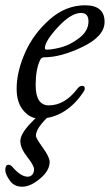

<svg xmlns="http://www.w3.org/2000/svg" viewBox="-21 -434 416 727"><path d="M56 100Q56 75 91.5 36Q127 -3 170 -25H200Q115 42 115 80Q115 89 141 125Q167 161 167 179Q167 212 130.5 242.5Q94 273 63 273Q32 273 15.5 249Q-1 225 -1 210Q-1 190 11 190Q20 190 27 199Q58 235 84 235Q95 235 101.5 227Q108 219 108 207Q108 193 82 160Q56 127 56 100ZM127 15Q94 15 68 -15Q42 -45 42 -98Q42 -161 73 -232.5Q104 -304 165.5 -359Q227 -414 301 -414Q375 -414 375 -351Q375 -297 292.5 -257Q210 -217 146 -217Q136 -217 131 -207Q114 -171 114 -112Q114 -35 164 -35Q224 -35 272 -98Q280 -109 290 -109Q300 -109 300 -99Q300 -94 298 -91Q267 -41 223 -13Q179 15 127 15ZM286 -385Q248 -385 198.5 -331.5Q149 -278 149 -252Q149 -246 156 -246Q177 -246 211 -255Q245 -264 279.5 -290.5Q314 -317 314 -353Q314 -385 286 -385Z"/></svg>

Font: EB Garamond 12
Style: Italic
Weight: 400
Italic angle: -17°
Version: Version 0.016; ttfautohint (v1.8.4)